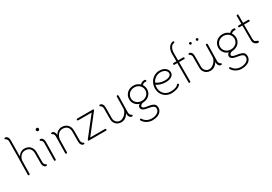

<svg xmlns="http://www.w3.org/2000/svg" viewBox="50 -2234 5463 3860"><g transform="rotate(-30 2781.0 -303.5)"><path d="M542 -5Q542 5 535.5 10Q529 15 520 15Q490 15 469 -14Q448 -43 448 -87L449 -322Q449 -392 411 -431Q373 -470 306 -470Q244 -470 203.5 -427.5Q163 -385 153 -319Q149 -52 148 -18Q148 -10 142 -4Q136 2 128 2Q120 2 114 -4Q108 -10 108 -18Q111 -129 115 -388Q119 -647 119 -792Q119 -811 108 -830.5Q97 -850 86 -855Q64 -865 64 -875Q64 -885 70.5 -890Q77 -895 86 -895Q116 -895 137.5 -866Q159 -837 159 -793Q159 -747 157 -603Q155 -483 155 -416Q181 -461 221.5 -485.5Q262 -510 306 -510Q390 -510 439.5 -459Q489 -408 489 -322L488 -88Q488 -69 498.5 -49.5Q509 -30 520 -25Q542 -15 542 -5Z M696 -711Q696 -725 706 -735Q716 -745 732 -745Q746 -745 756 -735Q766 -725 766 -711Q766 -695 756 -685Q746 -675 732 -675Q716 -675 706 -685Q696 -695 696 -711ZM709 -8 713 -280 715 -410Q716 -429 705 -449.5Q694 -470 683 -475Q661 -485 661 -495Q661 -505 667.5 -510Q674 -515 683 -515Q713 -515 734 -486Q755 -457 755 -413Q755 -296 751 -114L749 -8Q749 0 743 6Q737 12 729 12Q721 12 715 6Q709 0 709 -8Z M1411 -5Q1411 5 1404.5 10Q1398 15 1389 15Q1359 15 1338 -14Q1317 -43 1317 -87L1318 -322Q1318 -392 1280 -431Q1242 -470 1175 -470Q1111 -470 1070 -424.5Q1029 -379 1021 -310Q1016 -110 1016 -18Q1016 -10 1010 -4Q1004 2 996 2Q988 2 982 -4Q976 -10 976 -18Q976 -114 983 -410Q983 -429 972.5 -449.5Q962 -470 951 -475Q929 -485 929 -495Q929 -505 935.5 -510Q942 -515 951 -515Q981 -515 1001.5 -487Q1022 -459 1023 -415Q1049 -461 1090 -485.5Q1131 -510 1175 -510Q1259 -510 1308.5 -459Q1358 -408 1358 -322L1357 -88Q1357 -69 1367.5 -49.5Q1378 -30 1389 -25Q1411 -15 1411 -5Z M1913 -40Q1921 -40 1927 -34Q1933 -28 1933 -20Q1933 -12 1927 -6Q1921 0 1913 0H1522Q1501 0 1501 -15Q1501 -22 1507 -29L1846 -460H1534Q1526 -460 1520 -466Q1514 -472 1514 -480Q1514 -488 1520 -494Q1526 -500 1534 -500H1893Q1913 -500 1913 -489Q1913 -479 1907 -471L1569 -40Z M2532 -5Q2532 5 2525.5 10Q2519 15 2510 15Q2479 15 2457.5 -14.5Q2436 -44 2437 -90V-102Q2412 -54 2368 -22.5Q2324 9 2263 9Q2217 9 2180 -12.5Q2143 -34 2121.5 -72Q2100 -110 2100 -159L2101 -412Q2101 -431 2090.5 -450.5Q2080 -470 2069 -475Q2047 -485 2047 -495Q2047 -505 2053.5 -510Q2060 -515 2069 -515Q2099 -515 2120 -486.5Q2141 -458 2141 -415L2140 -159Q2140 -103 2175.5 -67Q2211 -31 2263 -31Q2303 -31 2343 -57.5Q2383 -84 2409.5 -125Q2436 -166 2439 -206Q2440 -382 2444 -484Q2444 -492 2450 -497.5Q2456 -503 2464 -503Q2472 -503 2478 -497Q2484 -491 2484 -483Q2483 -463 2478 -159L2477 -90Q2477 -71 2488 -50.5Q2499 -30 2510 -25Q2532 -15 2532 -5Z M3119 -471Q3119 -463 3114.5 -457.5Q3110 -452 3103 -452L3095 -454Q3094 -455 3080 -455Q3061 -454 3043 -445.5Q3025 -437 3013 -423Q3046 -374 3046 -312Q3046 -259 3021 -216Q2996 -173 2951.5 -147Q2907 -121 2852 -118H2853Q2820 -118 2796 -100Q2772 -82 2772 -61Q2772 -43 2793.5 -30Q2815 -17 2857 -11Q2935 0 2977.5 14Q3020 28 3039.5 53.5Q3059 79 3059 124Q3059 174 3029.5 211.5Q3000 249 2949 268.5Q2898 288 2834 288Q2765 288 2706 255.5Q2647 223 2615 167Q2612 163 2612 157Q2612 149 2618 143Q2624 137 2632 137Q2637 137 2642 140Q2647 143 2649 147Q2674 192 2723.5 220Q2773 248 2834 248Q2913 248 2966 214.5Q3019 181 3019 124Q3019 94 3002.5 76.5Q2986 59 2953 49Q2920 39 2857 29Q2792 19 2759.5 -4.5Q2727 -28 2727 -61Q2727 -82 2737.5 -99.5Q2748 -117 2769 -128Q2707 -148 2669 -197.5Q2631 -247 2631 -312Q2631 -368 2658 -413Q2685 -458 2732.5 -484Q2780 -510 2839 -510Q2883 -510 2921 -495Q2959 -480 2987 -453Q3005 -473 3029.5 -484.5Q3054 -496 3080 -496Q3092 -496 3103 -493Q3110 -491 3114.5 -485.5Q3119 -480 3119 -471ZM3006 -312Q3006 -356 2984 -392.5Q2962 -429 2924 -449.5Q2886 -470 2839 -470Q2792 -470 2753.5 -449.5Q2715 -429 2693 -392.5Q2671 -356 2671 -312Q2671 -269 2693 -233.5Q2715 -198 2753.5 -178Q2792 -158 2839 -158Q2886 -158 2924 -178Q2962 -198 2984 -233.5Q3006 -269 3006 -312Z M3650 -78Q3650 -72 3644 -64Q3617 -30 3560 -10.5Q3503 9 3435 9Q3366 9 3310 -23Q3254 -55 3221.5 -112Q3189 -169 3189 -240Q3189 -315 3223 -377Q3257 -439 3316 -474.5Q3375 -510 3446 -510Q3500 -510 3542 -490.5Q3584 -471 3607.5 -437.5Q3631 -404 3631 -365Q3631 -309 3580.5 -275.5Q3530 -242 3446 -242Q3385 -242 3325.5 -260Q3266 -278 3237 -304Q3229 -270 3229 -236Q3229 -177 3256 -130Q3283 -83 3330 -57Q3377 -31 3435 -31Q3500 -31 3547 -46.5Q3594 -62 3615 -92Q3616 -94 3621 -96Q3626 -98 3630 -98Q3638 -98 3644 -92Q3650 -86 3650 -78ZM3252 -345Q3279 -319 3331 -300.5Q3383 -282 3446 -282Q3513 -282 3552 -304.5Q3591 -327 3591 -365Q3591 -409 3550.5 -439.5Q3510 -470 3446 -470Q3383 -470 3331 -436.5Q3279 -403 3252 -345Z M3993 -500Q4001 -500 4007 -494Q4013 -488 4013 -480Q4013 -472 4007 -466Q4001 -460 3993 -460H3875V-13Q3875 -5 3868.5 1Q3862 7 3854 7Q3846 7 3840.5 1.5Q3835 -4 3835 -13V-460H3770Q3762 -460 3756 -466Q3750 -472 3750 -480Q3750 -488 3756 -494Q3762 -500 3770 -500H3835V-673Q3835 -758 3872.5 -814.5Q3910 -871 3972 -882H3975Q3983 -882 3989 -876.5Q3995 -871 3995 -862Q3995 -855 3990 -849.5Q3985 -844 3978 -843Q3932 -838 3903.5 -790.5Q3875 -743 3875 -673V-500Z M4602 -5Q4602 5 4595.5 10Q4589 15 4580 15Q4549 15 4527.5 -14.5Q4506 -44 4507 -90V-102Q4482 -54 4438 -22.5Q4394 9 4333 9Q4287 9 4250 -12.5Q4213 -34 4191.5 -72Q4170 -110 4170 -159L4171 -412Q4171 -431 4160.5 -450.5Q4150 -470 4139 -475Q4117 -485 4117 -495Q4117 -505 4123.5 -510Q4130 -515 4139 -515Q4169 -515 4190 -486.5Q4211 -458 4211 -415L4210 -159Q4210 -103 4245.5 -67Q4281 -31 4333 -31Q4373 -31 4413 -57.5Q4453 -84 4479.5 -125Q4506 -166 4509 -206Q4510 -382 4514 -484Q4514 -492 4520 -497.5Q4526 -503 4534 -503Q4542 -503 4548 -497Q4554 -491 4554 -483Q4553 -463 4548 -159L4547 -90Q4547 -71 4558 -50.5Q4569 -30 4580 -25Q4602 -15 4602 -5ZM4233 -673Q4233 -684 4241 -692Q4249 -700 4261 -700Q4272 -700 4280 -692Q4288 -684 4288 -673Q4288 -661 4280 -653Q4272 -645 4261 -645Q4249 -645 4241 -653Q4233 -661 4233 -673ZM4389 -673Q4389 -684 4397 -692Q4405 -700 4417 -700Q4428 -700 4436 -692Q4444 -684 4444 -673Q4444 -661 4436 -653Q4428 -645 4417 -645Q4405 -645 4397 -653Q4389 -661 4389 -673Z M5189 -471Q5189 -463 5184.5 -457.5Q5180 -452 5173 -452L5165 -454Q5164 -455 5150 -455Q5131 -454 5113 -445.5Q5095 -437 5083 -423Q5116 -374 5116 -312Q5116 -259 5091 -216Q5066 -173 5021.5 -147Q4977 -121 4922 -118H4923Q4890 -118 4866 -100Q4842 -82 4842 -61Q4842 -43 4863.5 -30Q4885 -17 4927 -11Q5005 0 5047.5 14Q5090 28 5109.5 53.5Q5129 79 5129 124Q5129 174 5099.5 211.5Q5070 249 5019 268.5Q4968 288 4904 288Q4835 288 4776 255.5Q4717 223 4685 167Q4682 163 4682 157Q4682 149 4688 143Q4694 137 4702 137Q4707 137 4712 140Q4717 143 4719 147Q4744 192 4793.5 220Q4843 248 4904 248Q4983 248 5036 214.5Q5089 181 5089 124Q5089 94 5072.5 76.5Q5056 59 5023 49Q4990 39 4927 29Q4862 19 4829.5 -4.5Q4797 -28 4797 -61Q4797 -82 4807.5 -99.5Q4818 -117 4839 -128Q4777 -148 4739 -197.5Q4701 -247 4701 -312Q4701 -368 4728 -413Q4755 -458 4802.5 -484Q4850 -510 4909 -510Q4953 -510 4991 -495Q5029 -480 5057 -453Q5075 -473 5099.5 -484.5Q5124 -496 5150 -496Q5162 -496 5173 -493Q5180 -491 5184.5 -485.5Q5189 -480 5189 -471ZM5076 -312Q5076 -356 5054 -392.5Q5032 -429 4994 -449.5Q4956 -470 4909 -470Q4862 -470 4823.5 -449.5Q4785 -429 4763 -392.5Q4741 -356 4741 -312Q4741 -269 4763 -233.5Q4785 -198 4823.5 -178Q4862 -158 4909 -158Q4956 -158 4994 -178Q5032 -198 5054 -233.5Q5076 -269 5076 -312Z M5502 -500Q5510 -500 5516 -494Q5522 -488 5522 -480Q5522 -472 5516 -466Q5510 -460 5502 -460H5383Q5383 -181 5385 -123Q5386 -84 5403.5 -68Q5421 -52 5449 -45Q5459 -43 5465 -36Q5471 -29 5471 -20Q5471 -10 5464.5 -5Q5458 0 5449 0Q5426 0 5401.5 -13.5Q5377 -27 5361 -51Q5345 -75 5345 -105L5344 -460H5279Q5271 -460 5265 -466Q5259 -472 5259 -480Q5259 -488 5265 -494Q5271 -500 5279 -500H5344Q5343 -589 5343 -682Q5343 -690 5349 -696Q5355 -702 5363 -702Q5371 -702 5377 -696Q5383 -690 5383 -682V-500Z"/></g></svg>

Font: Tsukimi Rounded Light
Style: Regular
Weight: 300
Designer: Takashi Funayama
Foundry: Takashi Funayama
Version: Version 1.032; ttfautohint (v1.8.3)